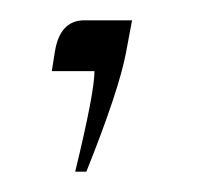

<svg xmlns="http://www.w3.org/2000/svg" viewBox="-20 -70 195 189"><path d="M73 0H31L34 -19Q39 -50 63 -50H110L104 -18Q97 19 65 99H54Q73 21 73 0Z"/></svg>

Font: Kleymissky
Style: Regular
Weight: 500
Italic angle: -8°
Designer: gluk
Foundry: gluk
Version: Version 0.283